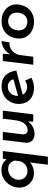

<svg xmlns="http://www.w3.org/2000/svg" viewBox="971 -1453 685 2667"><g transform="rotate(-90 1313.5 -119.5)"><path d="M238 9Q190 10 144.5 -14.5Q99 -39 70 -85Q41 -131 41 -194Q41 -242 59 -286.5Q77 -331 109.5 -366Q142 -401 186 -421.5Q230 -442 281 -442Q346 -442 382.5 -417.5Q419 -393 436 -361L426 -346L444 -423H549L471 203H359L397 -101L425 -76Q420 -70 406 -56.5Q392 -43 368.5 -27.5Q345 -12 312.5 -1Q280 10 238 9ZM270 -80Q299 -80 324 -90.5Q349 -101 369.5 -121Q390 -141 404 -169L417 -256Q413 -274 404 -290.5Q395 -307 381 -320Q367 -333 347 -341Q327 -349 301 -349Q256 -349 221.5 -328Q187 -307 168.5 -273Q150 -239 150 -199Q150 -164 166.5 -137Q183 -110 210.5 -95Q238 -80 270 -80Z M785 18Q727 18 693 -17Q659 -52 665 -108L703 -423H815L781 -148Q779 -117 793 -97.5Q807 -78 841 -78Q875 -78 903.5 -98.5Q932 -119 951 -155Q970 -191 975 -236L998 -423H1110L1058 0H957L959 -94L963 -79Q946 -52 919 -29.5Q892 -7 858 5.5Q824 18 785 18Z M1442 -85Q1464 -85 1485.5 -93Q1507 -101 1527 -113L1567 -26Q1536 -9 1500 0.5Q1464 10 1430 10Q1362 10 1311 -14.5Q1260 -39 1231.5 -87.5Q1203 -136 1203 -206Q1203 -246 1218 -287Q1233 -328 1263 -362.5Q1293 -397 1340 -418.5Q1387 -440 1450 -440Q1487 -440 1522.5 -430.5Q1558 -421 1587 -398Q1616 -375 1637 -335.5Q1658 -296 1666 -235L1313 -141L1295 -206L1586 -286L1547 -272Q1537 -309 1510 -331Q1483 -353 1446 -353Q1403 -353 1374 -334Q1345 -315 1330 -284Q1315 -253 1315 -219Q1315 -170 1334 -140.5Q1353 -111 1382 -98Q1411 -85 1442 -85Z M1900 -423 1894 -324Q1916 -362 1948 -388.5Q1980 -415 2015 -428.5Q2050 -442 2077 -442L2058 -330Q2011 -334 1972.5 -313Q1934 -292 1910.5 -256.5Q1887 -221 1882 -182L1859 0H1748L1799 -423Z M2340 11Q2301 11 2260.5 -2Q2220 -15 2186.5 -40.5Q2153 -66 2132.5 -105.5Q2112 -145 2112 -198Q2112 -237 2125 -279.5Q2138 -322 2167 -358.5Q2196 -395 2243.5 -417.5Q2291 -440 2359 -440Q2417 -440 2468.5 -416Q2520 -392 2553 -345.5Q2586 -299 2586 -232Q2586 -206 2578.5 -173.5Q2571 -141 2554.5 -108.5Q2538 -76 2509.5 -49Q2481 -22 2439 -5.5Q2397 11 2340 11ZM2343 -82Q2391 -82 2419 -105.5Q2447 -129 2459.5 -163Q2472 -197 2472 -227Q2472 -262 2460.5 -285.5Q2449 -309 2430.5 -323Q2412 -337 2391.5 -343Q2371 -349 2355 -349Q2309 -349 2280 -326Q2251 -303 2238 -269Q2225 -235 2225 -203Q2225 -158 2244 -131.5Q2263 -105 2290.5 -93.5Q2318 -82 2343 -82Z"/></g></svg>

Font: Josefin Sans Thin SemiBold
Style: Italic
Weight: 600
Italic angle: -7°
Version: Version 2.000